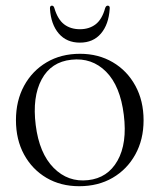

<svg xmlns="http://www.w3.org/2000/svg" viewBox="-20 -649 565 680"><path d="M263.5 -458.5Q328.5 -458.5 379.5 -428.5Q430.5 -398.5 459.5 -345.2Q488.5 -292 488.5 -223Q488.5 -154.5 459.2 -101.8Q430 -49 378.8 -19.2Q327.5 10.5 260.5 10.5Q195 10.5 144.5 -19.2Q94 -49 65.2 -101.8Q36.5 -154.5 36.5 -223.5Q36.5 -292 65.2 -345Q94 -398 145 -428.2Q196 -458.5 263.5 -458.5ZM292 -11Q361.5 -18.5 396.2 -80Q431 -141.5 418.5 -242Q406 -344.5 355.8 -395Q305.5 -445.5 233 -437.5Q161 -430 127.5 -367.8Q94 -305.5 106.5 -206Q119 -106 170 -54.5Q221 -3 292 -11ZM263 -545.5Q296 -545.5 318.8 -563Q341.5 -580.5 352.5 -620.5Q355.5 -629 361.5 -629Q370 -629 368.5 -617.5Q365 -562.5 337.5 -530.2Q310 -498 263 -498Q216 -498 188.2 -530.2Q160.5 -562.5 157 -617.5Q156 -629 164 -629Q170 -629 172.5 -620.5Q184.5 -580 207.2 -562.8Q230 -545.5 263 -545.5Z"/></svg>

Font: Fraunces 72pt Light
Style: Regular
Weight: 300
Version: Version 1.000;[0bf87f6ff]